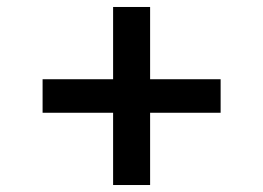

<svg xmlns="http://www.w3.org/2000/svg" viewBox="-20 -636 754 550"><path d="M102 -409V-313H304V-106H410V-313H612V-409H410V-616H304V-409Z"/></svg>

Font: Poppins Medium
Style: Regular
Weight: 500
Designer: Ninad Kale (Devanagari), Jonny Pinhorn (Latin)
Foundry: Indian Type Foundry
Version: 4.004